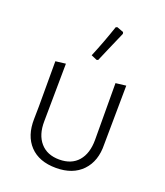

<svg xmlns="http://www.w3.org/2000/svg" viewBox="-130 -781 749 873"><g transform="rotate(20 244.5 -344.5)"><path d="M280 -690 287 -693 319 -681 321 -673Q308 -643 285 -590.5Q262 -538 256 -523L249 -521L221 -533Q252 -607 280 -690ZM243 4Q161 4 116.5 -43Q72 -90 74 -172L75 -233V-451L124 -457L121 -177Q120 -112 152.5 -74.5Q185 -37 244 -37Q303 -37 335 -74Q367 -111 367 -177L366 -451L416 -457L413 -172Q415 -91 369.5 -43.5Q324 4 243 4Z"/></g></svg>

Font: Alegreya Sans SC Light
Style: Regular
Weight: 300
Designer: Juan Pablo del Peral
Foundry: Huerta Tipografica
Version: Version 2.007